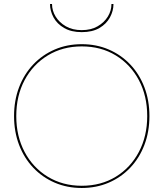

<svg xmlns="http://www.w3.org/2000/svg" viewBox="-20 -928 814 956"><path d="M229 -908H239Q239 -875 257 -845.5Q275 -816 308 -797Q341 -778 387 -778Q433 -778 466 -797Q499 -816 517 -845.5Q535 -875 535 -908H545Q545 -874 527.5 -841.5Q510 -809 475 -788.5Q440 -768 387 -768Q335 -768 299.5 -788.5Q264 -809 246.5 -841.5Q229 -874 229 -908ZM50 -350Q50 -428 75 -493.5Q100 -559 145.5 -607Q191 -655 252.5 -681.5Q314 -708 387 -708Q460 -708 521.5 -681.5Q583 -655 628.5 -607Q674 -559 699 -493.5Q724 -428 724 -350Q724 -272 699 -206.5Q674 -141 628.5 -93Q583 -45 521.5 -18.5Q460 8 387 8Q314 8 252.5 -18.5Q191 -45 145.5 -93Q100 -141 75 -206.5Q50 -272 50 -350ZM61 -350Q61 -250 102.5 -171.5Q144 -93 218 -48Q292 -3 387 -3Q483 -3 556.5 -48Q630 -93 671.5 -171.5Q713 -250 713 -350Q713 -451 671.5 -529Q630 -607 556.5 -652Q483 -697 387 -697Q292 -697 218 -652Q144 -607 102.5 -529Q61 -451 61 -350Z"/></svg>

Font: Jost* Hairline
Style: Regular
Weight: 100
Version: Version 3.7